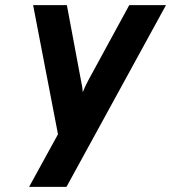

<svg xmlns="http://www.w3.org/2000/svg" viewBox="-20 -531 664 745"><path d="M93 194 205 -10 108.5 -511H239.5L294 -220Q296.5 -209.5 298.5 -196.8Q300.5 -184 301 -173Q306.5 -187 311.8 -198Q317 -209 323 -220L481.5 -511H624L238 194Z"/></svg>

Font: Overpass ExtraBold
Style: Italic
Weight: 800
Italic angle: -10°
Designer: Delve Withrington, Dave Bailey, Thomas Jockin
Foundry: Delve Fonts LLC
Version: Version 4.000